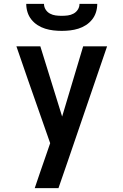

<svg xmlns="http://www.w3.org/2000/svg" viewBox="-20 -975 640 995"><path d="M160 0Q174 -42 188.5 -84Q203 -126 218 -169L240 -233L125 -561L65 -735H189L302 -371L411 -735H535L330 -136L283 0ZM300 -815Q278 -815 256.5 -817.5Q235 -820 214 -826.5Q193 -833 174.5 -845Q156 -857 142.5 -874Q129 -891 122.5 -912Q116 -933 116 -955H208Q208 -939 216.5 -925.5Q225 -912 239 -904.5Q253 -897 268.5 -895Q284 -893 300 -893Q316 -893 331.5 -895Q347 -897 361 -904.5Q375 -912 383.5 -925.5Q392 -939 392 -955H484Q484 -933 477.5 -912Q471 -891 457.5 -874Q444 -857 425.5 -845Q407 -833 386 -826.5Q365 -820 343.5 -817.5Q322 -815 300 -815Z"/></svg>

Font: Iosevka Book
Style: Bold
Weight: 700
Designer: Belleve Invis
Foundry: Belleve Invis
Version: Version 28.0.7; ttfautohint (v1.8.3)